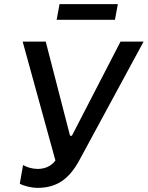

<svg xmlns="http://www.w3.org/2000/svg" viewBox="-20 -902 717 932"><path d="M161 10C252 10 313 -29 364 -122L677 -700H565L329 -243H320L202 -700H90L249 -123C228 -94 196 -82 163 -82C137 -82 110 -90 92 -101L76 -10C99 2 136 10 161 10ZM255 -806H538L552 -882H269Z"/></svg>

Font: Fixel Display Medium
Style: Italic
Weight: 500
Italic angle: -10°
Designer: AlfaBravo + MacPaw
Foundry: Kyrylo Tkachov, Marchela Mozhyna, Serhii Makarenko, Maria Weinstein, Zakhar Kryvoshyya
Version: Version 1.210;Glyphs 3.2 (3217)